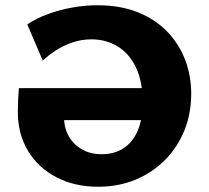

<svg xmlns="http://www.w3.org/2000/svg" viewBox="-20 -695 797 732"><path d="M354 17Q265 17 195.5 -19Q126 -55 87 -119.5Q48 -184 48 -268Q48 -291 49 -312.5Q50 -334 52 -359L230 -323Q227 -310 225.5 -288Q224 -266 224 -251Q224 -208 242 -176Q260 -144 292.5 -125.5Q325 -107 367 -107Q417 -107 452 -130.5Q487 -154 505.5 -198Q524 -242 524 -304Q524 -384 498.5 -437.5Q473 -491 428.5 -518Q384 -545 329 -545Q290 -545 255.5 -533Q221 -521 192.5 -502.5Q164 -484 143 -464L84 -602Q120 -626 164.5 -642Q209 -658 257 -666.5Q305 -675 351 -675Q439 -675 506 -648Q573 -621 618 -574Q663 -527 686 -466.5Q709 -406 709 -338Q709 -261 682.5 -196.5Q656 -132 608 -84Q560 -36 495.5 -9.5Q431 17 354 17ZM160 -237 52 -359H570V-237Z"/></svg>

Font: Ysabeau Infant Black
Style: Regular
Weight: 900
Designer: Christian Thalmann (Catharsis Fonts)
Version: Version 2.001;gftools[0.9.30]; featfreeze: ss01,ss02,lnum